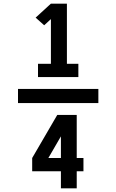

<svg xmlns="http://www.w3.org/2000/svg" viewBox="-20 -868 640 1056"><path d="M189 -444V-517H260V-763L223 -729L176 -771L260 -848H348V-517H411V-444ZM79 -301V-379H521V-301ZM315 168V74H157V1L295 -236H402V1H439V74H402V168ZM246 1H315V-118Z"/></svg>

Font: Iosevka SS04 XBd Ex
Style: Regular
Weight: 800
Width: 7
Monospace: yes
Designer: Belleve Invis
Foundry: Belleve Invis
Version: Version 19.0.0; ttfautohint (v1.8.4)